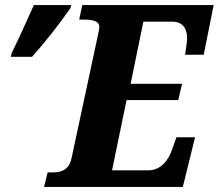

<svg xmlns="http://www.w3.org/2000/svg" viewBox="-20 -734 859 754"><path d="M153 0H698L746 -195H673L657 -150C642 -104 611 -65 562 -65H420L477 -341H680L695 -405H493L543 -649H657C698 -649 715 -621 715 -582C715 -575 708 -527 707 -519H780L819 -714H303L291 -657H312C345 -657 370 -650 370 -630C370 -619 366 -602 362 -584L261 -113C251 -65 219 -57 187 -57H167ZM22 -511H106C159 -571 206 -630 256 -701L260 -714H113C82 -646 58 -591 27 -528Z"/></svg>

Font: Noto Serif SemiCondensed Extra
Style: Italic
Weight: 800
Width: 4
Italic angle: -12°
Designer: Monotype Design Team
Foundry: Monotype Imaging Inc.
Version: Version 1.901